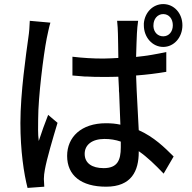

<svg xmlns="http://www.w3.org/2000/svg" viewBox="-20 -867 940 941"><path d="M874 -743C874 -802 833 -847 780 -847C730 -847 690 -807 685 -753V-744V-743C685 -684 727 -637 780 -637C833 -637 874 -684 874 -743ZM732 -737C732 -739 732 -741 732 -743C732 -774 752 -798 780 -798C808 -798 827 -775 827 -743C827 -712 808 -689 780 -689C753 -689 734 -709 732 -737ZM197 48C196 35 196 20 195 10C195 -2 197 -22 200 -36C209 -87 239 -189 262 -265L216 -304C201 -266 183 -217 170 -176C165 -213 167 -247 167 -283C167 -390 193 -598 209 -679C213 -697 221 -738 227 -756L126 -765C125 -738 123 -708 119 -683C108 -603 80 -412 80 -264C80 -128 97 -16 115 54L197 48ZM660 -122V-126C702 -97 740 -60 782 -16L831 -100C786 -145 734 -196 660 -229C657 -305 650 -397 647 -497C700 -501 748 -507 795 -515V-612C748 -602 700 -593 647 -588C648 -634 650 -678 651 -703C652 -723 654 -745 657 -765H554C556 -745 558 -718 558 -701C558 -676 560 -633 560 -583C535 -582 512 -580 487 -580C434 -580 386 -583 335 -589V-497C356 -495 375 -494 395 -492H404C432 -490 459 -490 487 -490C512 -490 535 -490 560 -491C561 -472 562 -452 563 -432V-421L564 -411C566 -357 568 -302 570 -256C547 -261 525 -263 499 -263C378 -263 309 -195 309 -103C309 -7 378 48 500 48C625 48 660 -30 660 -122ZM395 -113C395 -157 431 -186 492 -186C520 -186 546 -182 572 -173V-145C572 -81 555 -43 488 -43C431 -43 395 -67 395 -113ZM685 -744V-746V-744Z"/></svg>

Font: Glow Sans SC Condensed Medium
Style: Regular
Weight: 600
Width: 3
Designer: Ryoko NISHIZUKA (kana, bopomofo & ideographs); Paul D. Hunt (Latin, Greek & Cyrillic); Sandoll Communications, Soo-young
Version: Version 0.93